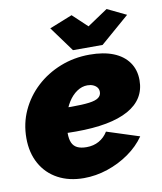

<svg xmlns="http://www.w3.org/2000/svg" viewBox="-83 -793 732 869"><g transform="rotate(-10 283.0 -358.0)"><path d="M233 10Q165 10 114 -17.5Q63 -45 35 -95.5Q7 -146 7 -213Q7 -281 34 -339.5Q61 -398 108.5 -442Q156 -486 219 -511Q282 -536 354 -536Q418 -536 463 -518Q508 -500 532.5 -465.5Q557 -431 557 -383Q557 -295 475 -249.5Q393 -204 234 -204Q202 -204 166.5 -205.5Q131 -207 96 -211L120 -324Q146 -321 174 -319.5Q202 -318 233 -318Q284 -318 314.5 -322Q345 -326 358 -336Q371 -346 371 -362Q371 -374 364.5 -382.5Q358 -391 346.5 -396Q335 -401 320 -401Q295 -401 272 -385.5Q249 -370 232 -343Q215 -316 205 -280Q195 -244 195 -203Q195 -176 202.5 -159Q210 -142 226.5 -134Q243 -126 269 -126Q301 -126 326 -140Q351 -154 367 -180L516 -132Q487 -90 441.5 -58Q396 -26 342 -8Q288 10 233 10ZM200 -684 305 -726 372 -663 466 -726 553 -684 420 -569H284Z"/></g></svg>

Font: Raleway Thin Black
Style: Italic
Weight: 900
Italic angle: -12°
Version: Version 4.026